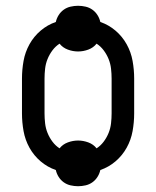

<svg xmlns="http://www.w3.org/2000/svg" viewBox="-20 -592 540 664"><path d="M250 52Q237 52 224 49Q211 46 200.5 38.5Q190 31 183 20Q176 9 173 -4Q144 -14 120.5 -34Q97 -54 82 -81Q67 -108 61.5 -138.5Q56 -169 56 -200V-320Q56 -351 61.5 -381.5Q67 -412 82 -439Q97 -466 120.5 -486Q144 -506 173 -516Q176 -529 183 -540Q190 -551 200.5 -558.5Q211 -566 224 -569Q237 -572 250 -572Q263 -572 276 -569Q289 -566 299.5 -558.5Q310 -551 317 -540Q324 -529 327 -516Q356 -506 379.5 -486Q403 -466 418 -439Q433 -412 438.5 -381.5Q444 -351 444 -320V-200Q444 -169 438.5 -138.5Q433 -108 418 -81Q403 -54 379.5 -34Q356 -14 327 -4Q324 9 317 20Q310 31 299.5 38.5Q289 46 276 49Q263 52 250 52ZM186 -79Q197 -93 214.5 -99.5Q232 -106 250 -106Q268 -106 285.5 -99.5Q303 -93 314 -79Q328 -88 338.5 -102Q349 -116 355.5 -132Q362 -148 364 -165.5Q366 -183 366 -200V-320Q366 -337 364 -354.5Q362 -372 355.5 -388Q349 -404 338.5 -418Q328 -432 314 -441Q303 -427 285.5 -420.5Q268 -414 250 -414Q232 -414 214.5 -420.5Q197 -427 186 -441Q172 -432 161.5 -418Q151 -404 144.5 -388Q138 -372 136 -354.5Q134 -337 134 -320V-200Q134 -183 136 -165.5Q138 -148 144.5 -132Q151 -116 161.5 -102Q172 -88 186 -79Z"/></svg>

Font: Iosevka Term SS14
Style: Regular
Weight: 400
Monospace: yes
Designer: Belleve Invis
Foundry: Belleve Invis
Version: Version 24.1.1; ttfautohint (v1.8.4)